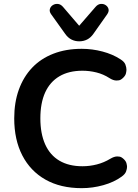

<svg xmlns="http://www.w3.org/2000/svg" viewBox="-20 -969 720 999"><path d="M405 10Q295 10 216.5 -34.5Q138 -79 96 -160.5Q54 -242 54 -353Q54 -436 78 -502.5Q102 -569 147 -616.5Q192 -664 257.5 -689.5Q323 -715 405 -715Q460 -715 513 -701Q566 -687 606 -661Q627 -648 632.5 -633Q638 -618 638 -606Q638 -600 635.5 -588Q633 -576 620.5 -564Q608 -552 598 -551Q588 -550 586 -550Q569 -550 549 -563Q518 -583 482 -592Q446 -601 409 -601Q338 -601 289 -572Q240 -543 215 -488Q190 -433 190 -353Q190 -274 215 -218Q240 -162 289 -133Q338 -104 409 -104Q447 -104 484 -113.5Q521 -123 554 -143Q574 -155 590 -155Q592 -155 601.5 -154Q611 -153 623 -142Q635 -131 638 -119.5Q641 -108 641 -101Q641 -91 636 -77Q631 -63 613 -50Q573 -21 517.5 -5.5Q462 10 405 10ZM392 -754Q370 -754 351.5 -763.5Q333 -773 319 -793L246 -895Q236 -909 239.5 -922Q243 -935 255 -942.5Q267 -950 281.5 -948.5Q296 -947 308 -933L392 -835L477 -933Q489 -947 503.5 -948.5Q518 -950 529.5 -942.5Q541 -935 544.5 -922.5Q548 -910 538 -895L466 -793Q452 -773 433.5 -763.5Q415 -754 392 -754Z"/></svg>

Font: Nunito
Style: Bold
Weight: 700
Designer: Vernon Adams
Foundry: Vernon Adams
Version: Version 3.602